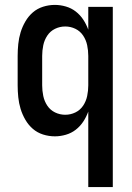

<svg xmlns="http://www.w3.org/2000/svg" viewBox="-20 -548 540 783"><path d="M340 215V-93Q332 -71 319.5 -52Q307 -33 289 -19Q271 -5 248.5 1.5Q226 8 204 8Q179 8 155.5 0.5Q132 -7 114 -22.5Q96 -38 83.5 -59.5Q71 -81 64 -104Q57 -127 54.5 -151.5Q52 -176 52 -200V-320Q52 -344 54.5 -368.5Q57 -393 64 -416Q71 -439 83.5 -460.5Q96 -482 114 -497.5Q132 -513 155.5 -520.5Q179 -528 204 -528Q226 -528 248.5 -521.5Q271 -515 289 -501Q307 -487 319.5 -468Q332 -449 340 -427V-520H440V215ZM246 -80Q268 -80 287.5 -89.5Q307 -99 319 -117Q331 -135 335.5 -156.5Q340 -178 340 -200V-320Q340 -342 335.5 -363.5Q331 -385 319 -403Q307 -421 287.5 -430.5Q268 -440 246 -440Q224 -440 204.5 -430.5Q185 -421 173 -403Q161 -385 156.5 -363.5Q152 -342 152 -320V-200Q152 -178 156.5 -156.5Q161 -135 173 -117Q185 -99 204.5 -89.5Q224 -80 246 -80Z"/></svg>

Font: Iosevka Semibold
Style: Regular
Weight: 600
Monospace: yes
Designer: Belleve Invis
Foundry: Belleve Invis
Version: Version 33.2.3; ttfautohint (v1.8.4)